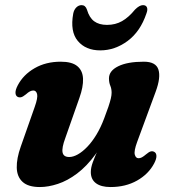

<svg xmlns="http://www.w3.org/2000/svg" viewBox="-20 -722 681 755"><path d="M586.4 -124.9Q594.7 -120.6 595.1 -109Q595.6 -97.4 586.3 -79.6Q564.3 -37.6 519.1 -12Q474 13.5 414.6 13.5Q377.4 13.5 357.2 -1.6Q337.1 -16.7 337.1 -45.4Q337.1 -62.5 344.8 -83.7Q352.6 -104.9 363.8 -129.8Q375 -154.7 386.6 -183Q398.3 -211.4 405.6 -242.9L417.6 -232.8Q390.7 -163 355.9 -115.6Q321.1 -68.1 283.2 -39.7Q245.3 -11.2 207.6 1.1Q170 13.5 136.9 13.5Q90.9 13.5 68.9 -6.7Q46.8 -26.8 45.9 -62.6Q45 -98.5 61.7 -145.7L116.7 -302.1Q129.4 -337.9 125.9 -352Q122.3 -366.1 111.1 -366.1Q104.8 -366.1 98 -362.8Q91.2 -359.4 81.1 -350.4Q70.3 -341.6 63.3 -339.8Q56.3 -337.9 49.6 -341Q41.3 -345.3 40.9 -356.9Q40.4 -368.5 49.7 -386.3Q71.7 -428.3 116.1 -453.8Q160.4 -479.4 219 -479.4Q263.1 -479.4 284.1 -461.8Q305.2 -444.3 306.5 -412.4Q307.8 -380.4 292.2 -336.8L236.7 -178.9Q222.4 -140.3 226.1 -122.4Q229.8 -104.6 252.2 -104.6Q267.8 -104.6 286.2 -114.9Q304.6 -125.3 323.3 -144.8Q342.1 -164.3 359.2 -192.5Q376.3 -220.8 389.8 -256.9Q399.9 -283.2 406.3 -302.2Q412.6 -321.1 415.8 -334.5Q418.9 -347.8 418.9 -357.3Q418.9 -372.8 413.7 -385.1Q408.5 -397.4 408.5 -413.7Q408.5 -443.5 444.8 -461.4Q481.1 -479.4 545.7 -479.4Q592.9 -479.4 602.9 -448.5Q612.9 -417.6 592.2 -361.5L519.3 -163.8Q506.3 -128.4 510 -114.1Q513.8 -99.8 524.9 -99.8Q531.3 -99.8 538 -103.3Q544.8 -106.9 554.9 -115.5Q565.7 -124.7 572.7 -126.5Q579.7 -128.4 586.4 -124.9ZM400.8 -624.1Q433.9 -624.1 459.9 -638.9Q486 -653.7 510.8 -684.2Q528.3 -701.8 542.2 -701.8Q554.3 -701.8 557.9 -692.8Q561.6 -683.8 555.7 -668.8Q531.8 -597.9 481.8 -560.9Q431.8 -523.9 374.2 -523.9Q317 -523.9 286 -560.9Q255 -597.9 268 -668.8Q271 -683.8 280.1 -692.8Q289.3 -701.8 300.9 -701.8Q315.9 -701.8 321.9 -684.2Q331.1 -652.5 350.4 -638.3Q369.7 -624.1 400.8 -624.1Z"/></svg>

Font: Fraunces
Style: Italic
Weight: 900
Italic angle: -16°
Version: Version 1.000;[0bf87f6ff]